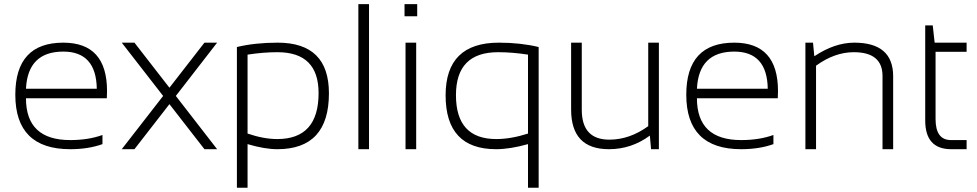

<svg xmlns="http://www.w3.org/2000/svg" viewBox="-20 -718 4703 924"><path d="M284.7 -512.7Q495.1 -512.7 495.1 -279.8Q495.1 -263.2 494.1 -245.1H105Q105 -43.9 317.9 -43.9Q405.3 -43.9 473.1 -68.4V-24.4Q405.3 0 317.9 0Q53.7 0 53.7 -262.2Q53.7 -512.7 284.7 -512.7ZM105 -291H445.8Q442.9 -469.7 284.7 -469.7Q113.8 -469.7 105 -291Z M765.1 -256.3 565.9 -512.7H627L795.4 -295.9L963.9 -512.7H1024.9L826.2 -256.3L1024.9 0H963.9L795.4 -216.8L627 0H565.9Z M1171.4 -75.2Q1249 -48.8 1314.5 -48.8Q1513.2 -48.8 1513.2 -270Q1513.2 -466.8 1315.4 -466.8Q1247.1 -466.8 1171.4 -455.1ZM1120.1 -491.7Q1207.5 -512.7 1316.4 -512.7Q1563 -512.7 1563 -269Q1563 0 1314.9 0Q1253.4 0 1171.4 -24.4V185.5H1120.1Z M1755.9 -698.2V0H1704.6V-698.2Z M1987.8 -698.2V-639.6H1926.8V-698.2ZM1982.9 -512.7V0H1931.6V-512.7Z M2521 -455.1Q2445.3 -466.8 2377 -466.8Q2174.3 -466.8 2174.3 -260.3Q2174.3 -48.8 2368.2 -48.8Q2438.5 -48.8 2521 -75.2ZM2572.3 185.5H2521V-24.4Q2434.1 0 2367.7 0Q2124.5 0 2124.5 -259.3Q2124.5 -512.7 2380.9 -512.7Q2484.9 -512.7 2572.3 -491.7Z M3150.9 -512.7V0H3113.3L3107.4 -65.4Q3019 0 2910.2 0Q2728.5 0 2728.5 -190.9V-512.7H2779.8V-189.5Q2779.8 -45.9 2912.6 -45.9Q3009.8 -45.9 3099.6 -110.8V-512.7Z M3513.7 -512.7Q3724.1 -512.7 3724.1 -279.8Q3724.1 -263.2 3723.1 -245.1H3334Q3334 -43.9 3546.9 -43.9Q3634.3 -43.9 3702.1 -68.4V-24.4Q3634.3 0 3546.9 0Q3282.7 0 3282.7 -262.2Q3282.7 -512.7 3513.7 -512.7ZM3334 -291H3674.8Q3671.9 -469.7 3513.7 -469.7Q3342.8 -469.7 3334 -291Z M3856 0V-512.7H3892.6L3898.9 -447.3Q3997.1 -512.7 4091.3 -512.7Q4278.3 -512.7 4278.3 -351.1V0H4227.1V-352.5Q4227.1 -466.8 4088.9 -466.8Q3996.6 -466.8 3907.2 -401.9V0Z M4432.6 -595.7H4468.8L4478 -512.7H4631.8V-468.8H4482.4V-145Q4482.4 -43.9 4556.6 -43.9H4631.8V0H4557.6Q4432.6 0 4432.6 -138.2Z"/></svg>

Font: Voltera Light
Style: Light
Weight: 300
Designer: Bernd Montag
Version: Version 1.301